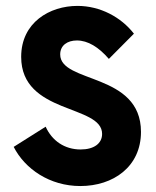

<svg xmlns="http://www.w3.org/2000/svg" viewBox="-20 -623 530 651"><path d="M252.4 7.8C363.8 7.8 458 -57.6 458 -175.8C458 -377.9 184.1 -339.4 184.1 -438.5C184.1 -469.2 208.5 -485.8 240.7 -485.8C277.8 -485.8 314.5 -463.4 349.1 -423.3L434.1 -508.8C390.6 -564.9 319.8 -603 242.7 -603C148.4 -603 51.8 -546.9 51.8 -430.2C51.8 -234.4 326.2 -269.5 326.2 -168.9C326.2 -136.7 298.8 -116.2 253.4 -116.2C198.7 -116.2 156.2 -146 134.8 -193.4L26.4 -125C64.5 -50.3 148.4 7.8 252.4 7.8Z"/></svg>

Font: Now ExtraBold
Style: Regular
Weight: 800
Designer: Alfredo Marco Pradil
Foundry: Alfredo Marco Pradil
Version: Version 1.200;hotconv 1.0.109;makeotfexe 2.5.65596